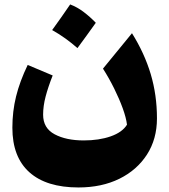

<svg xmlns="http://www.w3.org/2000/svg" viewBox="-20 -578 761 863"><path d="M550.8 -17.6Q546.9 -49.3 531.5 -91.6Q516.1 -133.8 493.2 -180.2Q470.2 -226.6 442.9 -269.5L573.2 -428.7Q629.4 -338.9 657.5 -244.9Q685.5 -150.9 685.5 -45.9Q685.5 46.9 640.6 116.7Q595.7 186.5 516.4 225.6Q437 264.6 332.5 264.6Q188.5 264.6 112.1 196.3Q35.6 127.9 35.6 -3.9Q35.6 -77.1 52.2 -144.5Q68.8 -211.9 104.5 -286.1L216.8 -238.8Q196.3 -187 185.1 -144.3Q173.8 -101.6 173.8 -62.5Q173.8 -2 225.6 25.6Q277.3 53.2 356.4 53.2Q425.3 53.2 477.5 34.9Q529.8 16.6 550.8 -17.6ZM295.4 -558.1Q327.6 -545.9 356.4 -523.9Q385.3 -502 410.6 -475.6Q390.6 -447.8 370.1 -419.2Q349.6 -390.6 328.1 -361.8Q303.2 -383.8 274.9 -404.3Q246.6 -424.8 214.4 -442.9Q235.8 -472.2 255.9 -501Q275.9 -529.8 295.4 -558.1Z"/></svg>

Font: Pinar-FD ExtraBold
Style: Regular
Weight: 800
Designer: Amin Abedi
Version: Version 3.000